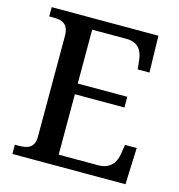

<svg xmlns="http://www.w3.org/2000/svg" viewBox="-106 -808 843 902"><g transform="rotate(15 315.5 -357.0)"><path d="M35 0H585L592 -178H535L528 -133C521 -89 497 -53 437 -53H246V-347H487V-399H246V-661H412C470 -661 491 -626 496 -581L501 -536H558L554 -714H35V-669H54C95 -669 130 -660 130 -600V-109C130 -55 96 -45 54 -45H35Z"/></g></svg>

Font: Noto Serif Devanagari Medium
Style: Regular
Weight: 500
Designer: Universal Thirst, Indian Type Foundry and the Monotype Design Team
Foundry: Monotype Imaging Inc.
Version: Version 2.004